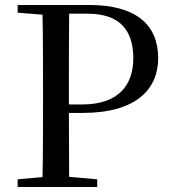

<svg xmlns="http://www.w3.org/2000/svg" viewBox="-20 -752 690 772"><path d="M51 -701 151 -693C153 -593 153 -493 153 -392V-339C153 -239 153 -138 151 -40L51 -31V0H371V-31L258 -41L257 -298H313C528 -298 616 -394 616 -518C616 -651 529 -732 338 -732H51ZM257 -332V-392C257 -494 257 -596 258 -697H332C457 -697 516 -635 516 -518C516 -408 455 -332 310 -332Z"/></svg>

Font: Noto Serif HK Medium
Style: Regular
Weight: 500
Designer: Ryoko NISHIZUKA 西塚涼子 (kana & ideographs); Frank Grießhammer (Latin, Greek & Cyrillic); Wenlong ZHANG 张文龙 (bopomofo); San
Foundry: Adobe
Version: Version 2.001;hotconv 1.1.0;makeotfexe 2.6.0